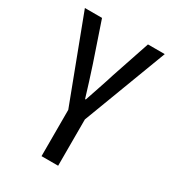

<svg xmlns="http://www.w3.org/2000/svg" viewBox="-178 -838 855 941"><g transform="rotate(30 250.0 -367.5)"><path d="M203 0H297V-262L476 -735H381L308 -518C290 -459 271 -407 252 -349H248C231 -407 214 -458 195 -517L121 -735H24L203 -262Z"/></g></svg>

Font: Noto Sans Mono CJK JP Regular
Style: Regular
Weight: 400
Designer: Ryoko NISHIZUKA (kana & ideographs); Paul D. Hunt (Latin, Greek & Cyrillic); Wenlong ZHANG (bopomofo); Sandoll Communica
Foundry: Adobe Systems Incorporated
Version: Version 1.004;PS 1.004;hotconv 1.0.82;makeotf.lib2.5.63406